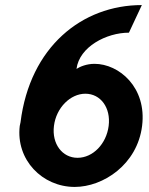

<svg xmlns="http://www.w3.org/2000/svg" viewBox="-20 -725 587 758"><path d="M61 -242C60 -237 59 -233 58 -228C42 -94 147 13 275 13C387 13 522 -75 541 -228C560 -380 450 -473 353 -473C322 -473 296 -462 282 -453C293 -540 400 -596 489 -596L540 -705C304 -705 98 -540 61 -242ZM193 -228C202 -300 258 -355 317 -355C377 -355 418 -300 409 -228C400 -157 347 -102 286 -102C226 -102 184 -157 193 -228Z"/></svg>

Font: Bluebird
Style: NrwObl
Weight: 400
Designer: Jasper
Foundry: Cannot Into Space Fonts
Version: Version 0.98